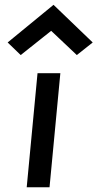

<svg xmlns="http://www.w3.org/2000/svg" viewBox="-20 -796 414 816"><path d="M93.5 0 139.5 -485H236.5L190.5 0ZM68 -562 12.5 -615.5 207.5 -775.5 374 -615.5 306.5 -562 197.5 -665Z"/></svg>

Font: Karla SemiBold
Style: Italic
Weight: 600
Italic angle: -8°
Designer: Jonathan Pinhorn
Version: Version 2.004;gftools[0.9.33]